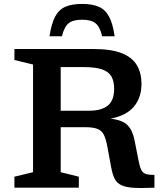

<svg xmlns="http://www.w3.org/2000/svg" viewBox="-20 -957 842 979"><path d="M53.5 -651V-707H457.5Q548.5 -707 602 -685.2Q655.5 -663.5 678.5 -623.5Q701.5 -583.5 701.5 -529.5Q701.5 -460 663.2 -413.8Q625 -367.5 543.5 -352Q606 -344.5 631.2 -317.8Q656.5 -291 666 -242L687 -135.5Q693 -104.5 701 -89.5Q709 -74.5 724.2 -69.8Q739.5 -65 767.5 -65V0Q702 3 661.5 0.5Q621 -2 598.5 -12.8Q576 -23.5 564.8 -45.5Q553.5 -67.5 547 -103.5L527 -211Q520 -249.5 509.2 -270.5Q498.5 -291.5 476.2 -300Q454 -308.5 413.5 -308.5H289.5V-79L382 -56V0H53.5V-56L148.5 -79V-628ZM436.5 -392.5Q497 -392.5 529.5 -418.5Q562 -444.5 562 -504.5Q562 -542 548.5 -566.5Q535 -591 501 -603Q467 -615 406 -615H289.5V-392.5ZM398.5 -856.5Q352.5 -856.5 330 -838.5Q307.5 -820.5 296 -772H232.5Q242 -836.5 261.2 -872.5Q280.5 -908.5 314 -922.8Q347.5 -937 398.5 -937Q449.5 -937 483 -922.8Q516.5 -908.5 536 -872.5Q555.5 -836.5 564.5 -772H501Q489.5 -820.5 467 -838.5Q444.5 -856.5 398.5 -856.5Z"/></svg>

Font: Newsreader 6pt Medium
Style: Regular
Weight: 500
Designer: Hugues Gentile
Foundry: Production Type
Version: Version 1.003; ttfautohint (v1.8.3)